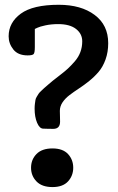

<svg xmlns="http://www.w3.org/2000/svg" viewBox="-20 -758 485 791"><path d="M107.9 -66.9Q107.9 -100.6 130.4 -123.5Q152.8 -146.5 196.3 -146.5Q238.8 -146.5 260.3 -123.3Q281.7 -100.1 281.7 -66.9Q281.7 -34.2 260.3 -10.7Q238.8 12.7 196.3 12.7Q152.8 12.7 130.4 -10.5Q107.9 -33.7 107.9 -66.9ZM219.7 -658.7Q191.4 -658.7 167.5 -653.6Q143.6 -648.4 133.8 -643.6L123.5 -638.7V-564Q123.5 -541 118.7 -535.4Q113.8 -529.8 93.8 -529.8Q54.2 -529.8 34.9 -554.2Q15.6 -578.6 15.6 -608.4Q15.6 -665 65.7 -701.7Q115.7 -738.3 222.2 -738.3Q314 -738.3 369.9 -696.5Q425.8 -654.8 425.8 -580.1Q425.8 -543.5 414.8 -512.9Q403.8 -482.4 386.2 -461.9Q368.7 -441.4 347.4 -424.3Q326.2 -407.2 304.9 -393.3Q283.7 -379.4 266.1 -366Q248.5 -352.5 237.5 -336.2Q226.6 -319.8 226.6 -301.3Q226.6 -291.5 227.1 -277.1Q227.5 -262.7 227.5 -256.8Q227.5 -227.1 199.2 -227.1Q189.5 -227.1 174.1 -227.5Q158.7 -228 158.2 -228Q143.1 -228 132.8 -252.2Q122.6 -276.4 122.6 -310.5Q122.6 -321.3 123.8 -330.3Q125 -339.4 126 -345.9Q127 -352.5 131.8 -360.1Q136.7 -367.7 138.9 -371.6Q141.1 -375.5 149.7 -383.5Q158.2 -391.6 161.9 -395Q165.5 -398.4 178.5 -409.4Q191.4 -420.4 197.3 -425.3Q205.1 -431.6 225.8 -447.5Q246.6 -463.4 259.3 -475.1Q272 -486.8 287.6 -504.6Q303.2 -522.5 311 -543.2Q318.8 -564 318.8 -587.9Q318.8 -618.7 293.2 -638.7Q267.6 -658.7 219.7 -658.7Z"/></svg>

Font: Coustard
Style: Regular
Weight: 400
Foundry: vernon adams
Version: Version 1.001